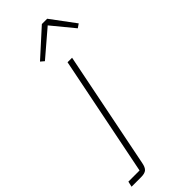

<svg xmlns="http://www.w3.org/2000/svg" viewBox="-379 -784 1020 1020"><g transform="rotate(-45 131.5 -274.0)"><path d="M-69 169H15L151 -508H185L53 151Q48 178 36 189Q24 200 -5 200H-76ZM238 -748 339 -612 317 -597 215 -721 70 -597 50 -614 198 -748Z"/></g></svg>

Font: IBM Plex Sans ExtLt
Style: Italic
Weight: 200
Italic angle: -11°
Designer: Mike Abbink, Paul van der Laan, Pieter van Rosmalen
Foundry: Bold Monday
Version: Version 3.005